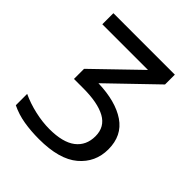

<svg xmlns="http://www.w3.org/2000/svg" viewBox="-199 -843 981 981"><g transform="rotate(45 292.0 -352.0)"><path d="M499 -714V-643L254 -407Q382 -403 455.5 -353Q529 -303 529 -204Q529 -110 458 -50Q387 10 241 10Q183 10 131.5 1.5Q80 -7 35 -29V-111Q82 -89 137 -76.5Q192 -64 242 -64Q339 -64 387 -101Q435 -138 435 -205Q435 -272 378.5 -303Q322 -334 217 -334H150V-407L385 -634H55V-714Z"/></g></svg>

Font: Noto Sans Historical
Style: Regular
Weight: 400
Designer: Monotype Design Team
Foundry: Monotype Imaging Inc.
Version: Version 2.013; ttfautohint (v1.8.4.7-5d5b)